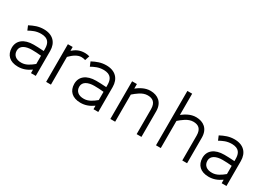

<svg xmlns="http://www.w3.org/2000/svg" viewBox="-11 -1284 2679 1942"><g transform="rotate(30 1329.0 -312.5)"><path d="M176 10C78 10 28 -44 27 -124C26 -211 93 -263 204 -263C235 -263 267 -262 324 -258V-283C324 -347 302 -396 215 -396C157 -396 118 -376 77 -354L56 -404C108 -431 155 -450 216 -450C323 -450 380 -387 380 -291V0H324V-41C276 -7 230 10 176 10ZM324 -203C285 -207 256 -209 215 -209C141 -209 85 -183 85 -126C85 -74 122 -40 188 -42C240 -43 282 -73 324 -107Z M732 -388C718 -393 703 -396 686 -396C644 -396 600 -368 557 -324V0H501V-440H557V-395C595 -428 634 -450 697 -450C715 -450 733 -447 750 -442Z M906 10C808 10 758 -44 757 -124C756 -211 823 -263 934 -263C965 -263 997 -262 1054 -258V-283C1054 -347 1032 -396 945 -396C887 -396 848 -376 807 -354L786 -404C838 -431 885 -450 946 -450C1053 -450 1110 -387 1110 -291V0H1054V-41C1006 -7 960 10 906 10ZM1054 -203C1015 -207 986 -209 945 -209C871 -209 815 -183 815 -126C815 -74 852 -40 918 -42C970 -43 1012 -73 1054 -107Z M1558 0H1614V-298C1614 -404 1546 -449 1464 -450C1396 -451 1341 -413 1307 -387V-440H1251V0H1307V-317C1344 -348 1397 -396 1460 -396C1517 -396 1558 -371 1558 -290Z M2091 0H2147V-298C2147 -404 2079 -449 1997 -450C1929 -451 1874 -413 1840 -387V-635H1784V0H1840V-317C1877 -348 1930 -396 1993 -396C2050 -396 2091 -371 2091 -290Z M2403 10C2305 10 2255 -44 2254 -124C2253 -211 2320 -263 2431 -263C2462 -263 2494 -262 2551 -258V-283C2551 -347 2529 -396 2442 -396C2384 -396 2345 -376 2304 -354L2283 -404C2335 -431 2382 -450 2443 -450C2550 -450 2607 -387 2607 -291V0H2551V-41C2503 -7 2457 10 2403 10ZM2551 -203C2512 -207 2483 -209 2442 -209C2368 -209 2312 -183 2312 -126C2312 -74 2349 -40 2415 -42C2467 -43 2509 -73 2551 -107Z"/></g></svg>

Font: Linear
Style: Regular
Weight: 400
Designer: Braydon G. Fuller
Foundry: Braydon G. Fuller
Version: Version 1.000;PS 001.000;hotconv 1.0.38